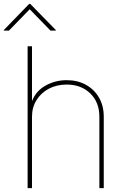

<svg xmlns="http://www.w3.org/2000/svg" viewBox="-45 -965 649 985"><path d="M119.1 -366.2V0H96.7V-727.5H119.1V-428.7H113.3Q130.9 -491.2 182.9 -522.5Q234.9 -553.7 296.9 -553.7Q353 -553.7 395.8 -530Q438.5 -506.3 462.9 -464.4Q487.3 -422.4 487.3 -366.2V0H464.8V-366.2Q464.8 -440.4 418 -485.8Q371.1 -531.2 296.9 -531.2Q246.1 -531.2 205.8 -510Q165.5 -488.8 142.3 -451.4Q119.1 -414.1 119.1 -366.2ZM1 -808.1H-25.4V-811L104.5 -944.8H110.4L241.2 -811V-808.1H213.9L107.4 -917.5Z"/></svg>

Font: Inter Thin
Style: Regular
Weight: 250
Designer: Rasmus Andersson
Foundry: rsms
Version: Version 4.001;git-66647c0bb